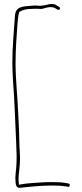

<svg xmlns="http://www.w3.org/2000/svg" viewBox="-20 -796 404 950"><path d="M41 -482C41 -456 43 -429 44 -402C52 -299 55 -197 60 -91C62 -45 64 -6 60 37C58 55 56 72 56 85C56 90 57 96 57 102C57 124 65 136 81 133H82C127 128 182 122 237 122C260 122 286 123 304 126L315 128C319 129 320 129 321 128C328 124 326 112 319 112L308 110C289 106 264 105 237 105C222 105 208 105 194 106C156 109 116 110 85 116L73 118V104L72 102V86C72 81 72 74 73 66C77 34 81 -3 78 -40C75 -79 76 -113 74 -157C73 -182 71 -209 70 -237C67 -317 57 -400 57 -484C57 -551 62 -615 66 -673C67 -693 70 -718 75 -737L78 -738C95 -749 115 -752 140 -752C154 -754 181 -751 188 -752C200 -755 218 -763 239 -760C242 -760 249 -758 254 -755L265 -748H266C267 -747 267 -747 271 -748C276 -749 278 -750 276 -758C275 -761 274 -761 273 -762L262 -768C256 -774 246 -776 240 -776H239C223 -778 208 -769 185 -768C180 -767 175 -767 168 -768C159 -769 149 -769 140 -768C87 -764 57 -763 54 -717C49 -641 41 -567 41 -482Z"/></svg>

Font: Stray Cat
Style: ExLt
Weight: 200
Version: Version 1.0